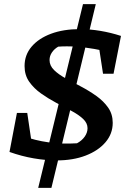

<svg xmlns="http://www.w3.org/2000/svg" viewBox="-20 -766 627 930"><path d="M254 11Q202 11 143.5 1Q85 -9 26 -30L89 -108Q210 -63 353 -72Q377 -85 390.5 -104.5Q404 -124 404 -145Q404 -170 382 -190.5Q360 -211 325 -229.5Q290 -248 251.5 -268.5Q213 -289 178.5 -313.5Q144 -338 121.5 -370Q99 -402 99 -446Q99 -500 133 -540Q167 -580 227 -602.5Q287 -625 368 -625Q415 -625 466 -616.5Q517 -608 566 -592L520 -508Q481 -521 436.5 -529Q392 -537 347 -540Q302 -543 262 -540Q243 -529 231.5 -512Q220 -495 220 -475Q220 -448 242 -426.5Q264 -405 299 -386Q334 -367 373 -346.5Q412 -326 447 -301Q482 -276 504 -244.5Q526 -213 526 -171Q526 -118 491 -77Q456 -36 395 -12.5Q334 11 254 11ZM141 -23 26 -30 62 -219H112ZM165 144 382 -746H444L229 144ZM479 -409 450 -599 566 -592 530 -409Z"/></svg>

Font: Piazzolla Thin
Style: Bold Italic
Weight: 700
Italic angle: -11.3°
Version: Version 2.005